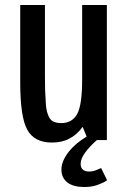

<svg xmlns="http://www.w3.org/2000/svg" viewBox="-20 -561 502 769"><path d="M163 -157Q164 -122 172 -102Q179 -82 192 -75Q205 -68 225 -68Q270 -68 290 -106Q309 -143 309 -243V-541H408V0H368Q353 13 341.5 25.5Q330 38 322 49Q303 74 303 95Q303 112 313 119Q321 126 338 126Q348 126 358 123Q363 121 370 118.5Q377 116 385 112L409 161Q399 168 388.5 172.5Q378 177 367 181Q345 188 317 188Q274 188 250 170Q226 151 226 118Q226 84 256 46Q281 14 327 -14L311 -53Q288 -21 258 -6Q229 10 188 10Q117 10 89 -42Q61 -92 61 -232V-541H160V-251Q160 -193 163 -157Z"/></svg>

Font: Medium
Style: Regular
Weight: 500
Designer: Fernando Haro
Foundry: deFharo
Version: Version 1.787